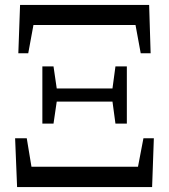

<svg xmlns="http://www.w3.org/2000/svg" viewBox="-20 -755 682 775"><path d="M49 0H594L601 -197H559L537 -82H107L88 -197H41ZM54 -540H94L115 -654H527L548 -540H588L582 -735H61ZM446 -256H492V-487H446L434 -398H209L196 -487H151V-256H196L209 -345H434Z"/></svg>

Font: Noto Serif CJK SC SemiBold
Style: Regular
Weight: 600
Designer: Ryoko NISHIZUKA 西塚涼子 (kana & ideographs); Frank Grießhammer (Latin, Greek & Cyrillic); Wenlong ZHANG 张文龙 (bopomofo); San
Foundry: Adobe
Version: Version 2.001;hotconv 1.1.0;makeotfexe 2.6.0